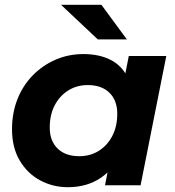

<svg xmlns="http://www.w3.org/2000/svg" viewBox="-20 -771 730 799"><path d="M262 8Q200 8 147 -20.5Q94 -49 62 -103Q30 -157 30 -233Q30 -301 52.5 -358Q75 -415 116 -457Q157 -499 211 -522.5Q265 -546 327 -546Q394 -546 442 -521Q490 -496 513.5 -443.5Q537 -391 530 -308Q525 -213 491 -141.5Q457 -70 399.5 -31Q342 8 262 8ZM310 -121Q356 -121 391.5 -143.5Q427 -166 447.5 -205.5Q468 -245 468 -298Q468 -353 435.5 -385Q403 -417 345 -417Q300 -417 264 -394.5Q228 -372 207.5 -332.5Q187 -293 187 -240Q187 -185 219.5 -153Q252 -121 310 -121ZM417 0 438 -107 473 -267 494 -427 516 -538H672L565 0ZM387 -607 234 -751H402L508 -607Z"/></svg>

Font: Montserrat Thin
Style: Bold Italic
Weight: 700
Italic angle: -11.3°
Version: Version 9.000